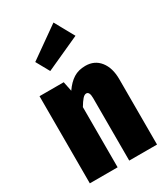

<svg xmlns="http://www.w3.org/2000/svg" viewBox="-204 -925 887 1017"><g transform="rotate(-30 240.0 -417.0)"><path d="M447 -400V0H277V-383Q277 -422 257 -422Q246 -422 234 -408.5Q222 -395 206 -368V0H36V-533H184L196 -474Q223 -513 253.5 -532Q284 -551 326 -551Q382 -551 414.5 -510Q447 -469 447 -400ZM295 -834 361 -715 152 -620 107 -701Z"/></g></svg>

Font: Fira Sans Extra Condensed ExtraBold
Style: Regular
Weight: 800
Width: 1
Designer: Carrois Corporate & Edenspiekermann AG
Foundry: Carrois Corporate GbR & Edenspiekermann AG
Version: Version 4.203